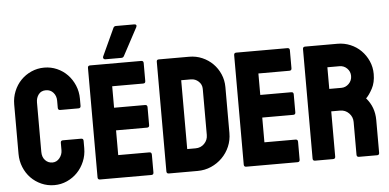

<svg xmlns="http://www.w3.org/2000/svg" viewBox="-58 -1039 2363 1167"><g transform="rotate(-5 1123.5 -455.5)"><path d="M229 10Q187 10 150 -6.5Q113 -23 86 -51Q59 -79 43.5 -117Q28 -155 28 -198V-500Q28 -542 43.5 -580Q59 -618 86 -646Q113 -674 150 -690.5Q187 -707 229 -707Q270 -707 306.5 -691Q343 -675 370 -647Q397 -619 413 -581Q429 -543 429 -500V-456Q429 -442 415 -442H304Q290 -442 290 -456V-500Q290 -529 272.5 -549Q255 -569 227 -569Q198 -569 182.5 -548.5Q167 -528 167 -500V-198Q167 -166 185 -147Q203 -128 229 -128Q255 -128 272.5 -149.5Q290 -171 290 -198V-243Q290 -257 304 -257H415Q429 -257 429 -243V-198Q429 -155 413 -117Q397 -79 370 -51Q343 -23 306.5 -6.5Q270 10 229 10Z M508 0Q494 0 494 -14V-682Q494 -696 508 -696H820Q834 -696 834 -682V-572Q834 -558 820 -558H631V-427H820Q834 -427 834 -413V-303Q834 -289 820 -289H631V-138H821Q835 -138 835 -123V-14Q835 0 821 0ZM604 -725Q596 -725 592.5 -730.5Q589 -736 592 -743L670 -912Q675 -921 685 -921H797Q806 -921 809 -916Q812 -911 808 -903L718 -735Q713 -725 702 -725Z M1052 -138H1103Q1135 -138 1156.5 -160Q1178 -182 1178 -213V-494Q1178 -521 1158 -539.5Q1138 -558 1111 -558H1052ZM928 0Q914 0 914 -14V-683Q914 -696 927 -696H1113Q1155 -696 1192 -680Q1229 -664 1256.5 -636.5Q1284 -609 1300 -572Q1316 -535 1316 -493V-213Q1316 -169 1299.5 -130.5Q1283 -92 1254 -63Q1225 -34 1186.5 -17Q1148 0 1103 0Z M1400 0Q1386 0 1386 -14V-682Q1386 -696 1400 -696H1712Q1726 -696 1726 -682V-572Q1726 -558 1712 -558H1523V-427H1712Q1726 -427 1726 -413V-303Q1726 -289 1712 -289H1523V-138H1713Q1727 -138 1727 -123V-14Q1727 0 1713 0Z M1944 -427H2018Q2044 -427 2063.5 -446.5Q2083 -466 2083 -494Q2083 -521 2064 -540Q2045 -559 2018 -559H1944ZM1820 0Q1806 0 1806 -14V-682Q1806 -696 1820 -696H2018Q2059 -696 2096 -680.5Q2133 -665 2160.5 -637.5Q2188 -610 2204.5 -573Q2221 -536 2221 -494Q2221 -442 2201 -405Q2181 -368 2162 -350Q2212 -293 2212 -214V-14Q2212 0 2199 0H2088Q2074 0 2074 -14V-214Q2074 -245 2052 -267.5Q2030 -290 1998 -290H1944V-14Q1944 0 1930 0Z"/></g></svg>

Font: AL Dynamic
Style: Bold
Weight: 700
Version: Version 1.000; ttfautohint (v1.8.2) -l 8 -r 50 -G 200 -x 14 